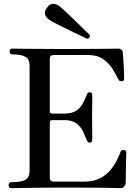

<svg xmlns="http://www.w3.org/2000/svg" viewBox="-20 -979 721 999"><path d="M39 0Q25 0 25 -16Q25 -31 39 -31Q89 -31 111.5 -43Q134 -55 134 -92V-636Q134 -670 113 -683Q92 -696 43 -696Q30 -696 30 -712Q30 -717 33 -721.5Q36 -726 43 -726Q51 -726 120.5 -725Q190 -724 324 -724Q451 -724 518.5 -725Q586 -726 594 -726Q618 -726 619 -703Q620 -694 621.5 -674Q623 -654 624 -631.5Q625 -609 625.5 -591.5Q626 -574 626 -570Q626 -566 624 -561.5Q622 -557 614 -556Q608 -556 604 -557.5Q600 -559 596 -566Q584 -591 565.5 -620.5Q547 -650 516.5 -671.5Q486 -693 436 -693H260Q251 -693 245 -688.5Q239 -684 239 -672V-401Q239 -388 252 -388H315Q357 -388 379.5 -405Q402 -422 413 -444.5Q424 -467 431 -485Q433 -492 436.5 -495.5Q440 -499 447 -499Q460 -499 460 -484Q460 -477 460 -457.5Q460 -438 459.5 -414.5Q459 -391 459 -371Q459 -352 459.5 -326.5Q460 -301 460 -280Q460 -259 460 -252Q460 -237 447 -237Q436 -237 431 -251Q424 -269 413 -293Q402 -317 379.5 -335.5Q357 -354 315 -354H252Q239 -354 239 -340V-54Q239 -34 260 -34H418Q466 -34 499.5 -51Q533 -68 554 -93.5Q575 -119 587.5 -144.5Q600 -170 607 -188Q610 -196 614.5 -197.5Q619 -199 625 -198Q633 -197 635 -193Q637 -189 637 -184Q637 -180 636.5 -159.5Q636 -139 635.5 -112.5Q635 -86 634.5 -63Q634 -40 634 -31Q634 -18 626.5 -9Q619 0 604 0Q598 0 571.5 -1Q545 -2 488 -2.5Q431 -3 332 -3Q208 -3 128.5 -1.5Q49 0 39 0ZM434 -777Q430 -779 411 -788Q392 -797 365 -810Q338 -823 310.5 -836.5Q283 -850 262.5 -861Q242 -872 235 -877Q221 -887 215 -902.5Q209 -918 224 -938Q238 -959 255 -959Q272 -959 286 -949Q293 -945 310 -929Q327 -913 349.5 -892Q372 -871 393 -850Q414 -829 429 -814.5Q444 -800 447 -797Q449 -791 445.5 -784.5Q442 -778 434 -777Z"/></svg>

Font: Zen Old Mincho SemiBold
Style: Regular
Weight: 600
Version: Version 1.500